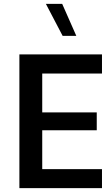

<svg xmlns="http://www.w3.org/2000/svg" viewBox="-20 -981 577 1001"><path d="M511.7 -99.1V0H81.1V-697.3H511.7V-597.7H200.2V-395H484.4V-301.8H200.2V-99.1ZM377.9 -793.9H306.6L219.2 -960.9H304.2Z"/></svg>

Font: Estedad-FD SemiBold
Style: Regular
Weight: 600
Designer: Amin Abedi
Version: Version 7.3